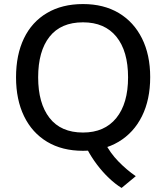

<svg xmlns="http://www.w3.org/2000/svg" viewBox="-20 -734 819 946"><path d="M579 192Q548 173 516.5 143Q485 113 457.5 76.5Q430 40 410 2L496 -33Q522 19 563.5 61.5Q605 104 649 134ZM59 -353Q59 -464 98 -545Q137 -626 211.5 -670Q286 -714 389 -714Q491 -714 565 -670Q639 -626 679.5 -545Q720 -464 720 -354Q720 -243 679.5 -161.5Q639 -80 564.5 -35.5Q490 9 389 9Q286 9 212 -35.5Q138 -80 98.5 -161.5Q59 -243 59 -353ZM168 -353Q168 -225 224 -153Q280 -81 389 -81Q495 -81 553 -152.5Q611 -224 611 -353Q611 -482 553.5 -553Q496 -624 389 -624Q280 -624 224 -553Q168 -482 168 -353Z"/></svg>

Font: Mulish ExtraLight SemiBold
Style: Regular
Weight: 600
Version: Version 3.603